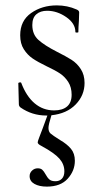

<svg xmlns="http://www.w3.org/2000/svg" viewBox="-20 -418 378 713"><path d="M171 10Q160 45 160 57Q160 71 168 78Q176 85 203 102Q229 117 243.5 134.5Q258 152 258 179Q258 216 231.5 245.5Q205 275 154 275Q126 275 108 265Q90 255 90 236Q90 224 99 215.5Q108 207 120 207Q131 207 137 212.5Q143 218 149 229Q156 242 163.5 248.5Q171 255 186 255Q201 255 210 245.5Q219 236 219 218Q219 192 200.5 171Q182 150 134 124Q120 117 120 111Q120 107 125 94Q138 61 156 11H152Q99 11 56 -19Q50 -24 50 -31L48 -109Q48 -111 53 -112Q58 -113 59 -110Q78 -60 109 -34Q140 -8 181 -8Q212 -8 229 -22.5Q246 -37 246 -66Q246 -94 233.5 -113.5Q221 -133 203 -145Q185 -157 153 -172Q120 -188 101 -201Q82 -214 68.5 -235Q55 -256 55 -287Q55 -341 95.5 -369.5Q136 -398 191 -398Q230 -398 264 -383Q274 -379 274 -372L273 -341Q271 -315 271 -299Q271 -297 265.5 -297Q260 -297 260 -299Q260 -331 226 -354.5Q192 -378 155 -378Q130 -378 115 -365Q100 -352 100 -325Q100 -290 123 -269.5Q146 -249 191 -226Q225 -209 245.5 -196Q266 -183 280 -161.5Q294 -140 294 -110Q294 -64 261 -30Q228 4 171 10Z"/></svg>

Font: Cormorant Garamond
Style: Regular
Weight: 400
Designer: Christian Thalmann (Catharsis Fonts)
Version: Version 3.000